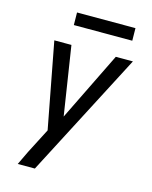

<svg xmlns="http://www.w3.org/2000/svg" viewBox="-134 -793 867 1095"><g transform="rotate(15 300.0 -246.0)"><path d="M79 215Q98 174 118 133.5Q138 93 160 52L194 -14L98 -520H199L262 -114L461 -520H562L180 215ZM183 -633 182 -707H527L528 -633Z"/></g></svg>

Font: Iosevka Md Ex Obl
Style: Regular
Weight: 500
Width: 7
Italic angle: -9°
Monospace: yes
Designer: Belleve Invis
Foundry: Belleve Invis
Version: Version 32.5.0; ttfautohint (v1.8.4)